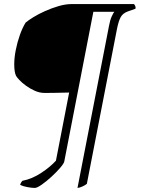

<svg xmlns="http://www.w3.org/2000/svg" viewBox="-20 -724 710 944"><path d="M151 200Q137 200 115 196Q93 192 79 185Q81 178 84 173Q87 168 90 165Q137 156 182 126.5Q227 97 255 66L320 -269Q278 -268 249 -267.5Q220 -267 200 -267Q175 -267 151.5 -277.5Q128 -288 108 -302.5Q88 -317 75 -331Q62 -345 59 -351Q50 -369 50 -408Q50 -440 57.5 -478Q65 -516 77.5 -551.5Q90 -587 106 -613Q119 -624 144 -639.5Q169 -655 201.5 -669.5Q234 -684 268 -694Q302 -704 333 -704H639Q641 -702 644.5 -695.5Q648 -689 646 -681L609 -668Q584 -659 573.5 -640Q563 -621 555 -581L407 180Q398 187 385 193Q372 199 361 200L516 -597Q521 -625 529 -642.5Q537 -660 542 -666H439L296 70Q294 80 276 101Q258 122 233 145Q208 168 185 184Q162 200 151 200Z"/></svg>

Font: Texturina 72pt 72pt Thin
Style: Italic
Weight: 100
Italic angle: -11°
Designer: Guillermo Torres Carreño
Foundry: Omnibus-Type
Version: Version 1.002; ttfautohint (v1.8.3)